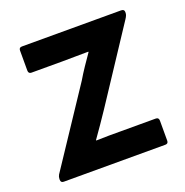

<svg xmlns="http://www.w3.org/2000/svg" viewBox="-96 -580 644 668"><g transform="rotate(-20 226.0 -246.0)"><path d="M30 0Q19 0 19 -11V-14Q19 -22 23 -29L209 -309Q222 -331 236.5 -352.5Q251 -374 265 -394V-396Q240 -396 216 -395.5Q192 -395 168 -395H54Q43 -395 43 -407V-481Q43 -492 54 -492H421Q433 -492 433 -482V-478Q433 -470 425 -458L247 -188Q232 -166 216.5 -143Q201 -120 185 -98V-96Q211 -97 232 -97Q253 -97 277 -97H406Q417 -97 417 -85V-11Q417 0 406 0Z"/></g></svg>

Font: Sofia Sans Semi Condensed
Style: Bold
Weight: 700
Designer: Botio Nikoltchev, Ani Petrova
Foundry: lettersoup
Version: Version 4.100; ttfautohint (v1.8.4.7-5d5b)